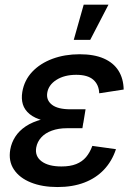

<svg xmlns="http://www.w3.org/2000/svg" viewBox="-20 -771 565 802"><path d="M220.2 10.3Q156.2 10.3 108.9 -8.8Q61.5 -27.8 38.1 -63Q14.6 -98.1 22.9 -146.5Q27.8 -174.8 43.7 -199.7Q59.6 -224.6 87.6 -243.4Q115.7 -262.2 157.5 -272.9Q199.2 -283.7 255.4 -283.7H332L324.2 -235.4H259.3Q224.1 -235.4 196.5 -225.3Q168.9 -215.3 152.3 -197Q135.7 -178.7 131.3 -154.8Q125 -118.7 153.6 -97.2Q182.1 -75.7 236.8 -75.7Q273.4 -75.7 298.3 -85.7Q323.2 -95.7 339.4 -114.7Q355.5 -133.8 365.7 -161.6L464.4 -147.9Q447.8 -97.7 414.3 -62.3Q380.9 -26.9 332 -8.3Q283.2 10.3 220.2 10.3ZM253.9 -257.8Q198.7 -257.8 161.9 -267.3Q125 -276.9 103.8 -294.4Q82.5 -312 75.4 -335.4Q68.4 -358.9 73.2 -387.2Q81.5 -436 114.7 -471.2Q147.9 -506.3 199.2 -525.4Q250.5 -544.4 312.5 -544.4Q373 -544.4 413.6 -526.6Q454.1 -508.8 474.9 -475.8Q495.6 -442.9 496.6 -397L394.5 -381.3Q393.1 -417.5 369.6 -438Q346.2 -458.5 298.3 -458.5Q249 -458.5 215.6 -437.3Q182.1 -416 177.2 -382.3Q172.9 -352.1 197.3 -333.3Q221.7 -314.5 274.4 -314.5H337.4L328.1 -257.8ZM288.1 -604.5 329.6 -751.5H433.1L356.9 -604.5Z"/></svg>

Font: Inter 20pt Medium
Style: Italic
Weight: 500
Italic angle: -9.3988°
Version: Version 4.001;git-66647c0bb